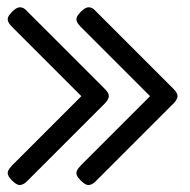

<svg xmlns="http://www.w3.org/2000/svg" viewBox="-20 -486 526 531"><path d="M13 13Q5 5 2.5 -1.5Q0 -8 3 -14.5Q6 -21 14 -29L205 -220L14 -411Q6 -419 3 -425.5Q0 -432 2.5 -438.5Q5 -445 13 -453Q21 -461 27.5 -464Q34 -467 41 -465Q48 -463 55 -455L270 -240Q275 -235 278 -230Q281 -225 281 -220Q281 -216 278 -210.5Q275 -205 270 -200L55 15Q48 22 41 24.5Q34 27 27.5 24Q21 21 13 13ZM203 13Q195 5 192.5 -1.5Q190 -8 193 -14.5Q196 -21 204 -29L395 -220L204 -411Q196 -419 193 -425.5Q190 -432 192.5 -438.5Q195 -445 203 -453Q211 -461 217.5 -464Q224 -467 231 -465Q238 -463 245 -455L460 -240Q465 -235 468 -230Q471 -225 471 -220Q471 -216 468 -210.5Q465 -205 460 -200L245 15Q238 22 231 24.5Q224 27 217.5 24Q211 21 203 13Z"/></svg>

Font: Fredoka Light Light
Style: Regular
Weight: 300
Version: Version 2.001